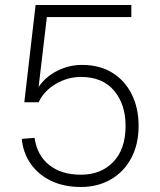

<svg xmlns="http://www.w3.org/2000/svg" viewBox="-20 -730 640 766"><path d="M303 16Q235 16 184 -8.5Q133 -33 102.5 -76.5Q72 -120 67 -176L118 -180Q128 -110 176.5 -71.5Q225 -33 303 -33Q383 -33 432 -84Q481 -135 481 -228Q481 -314 435 -368.5Q389 -423 303 -423Q250 -423 203 -395.5Q156 -368 134 -322H77L122 -710H504V-662H167L134 -383Q162 -424 208.5 -447.5Q255 -471 307 -471Q378 -471 428.5 -439.5Q479 -408 506 -353Q533 -298 533 -228Q533 -154 503.5 -99Q474 -44 422 -14Q370 16 303 16Z"/></svg>

Font: Geist Mono ExtraLight
Style: Regular
Weight: 200
Monospace: yes
Designer: Basement.studio, Andrés Briganti, Mateo Zaragoza
Foundry: Basement.studio, Vercel, Andrés Briganti, Guido Ferreyra, Mateo Zaragoza
Version: Version 1.500; ttfautohint (v1.8.4.7-5d5b)